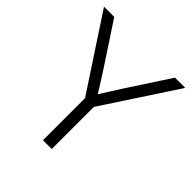

<svg xmlns="http://www.w3.org/2000/svg" viewBox="-194 -871 1015 1015"><g transform="rotate(45 313.5 -364.0)"><path d="M280.8 0V-314.9L9.8 -727.5H86.4L242.7 -489.7Q261.2 -461.4 278.8 -433.1Q296.4 -404.8 314 -377Q331.5 -404.8 349.4 -433.1Q367.2 -461.4 385.3 -489.7L540.5 -727.5H617.2L346.7 -314.9V0Z"/></g></svg>

Font: Inter Display Light
Style: Regular
Weight: 300
Designer: Rasmus Andersson
Foundry: rsms
Version: Version 4.000;git-a52131595